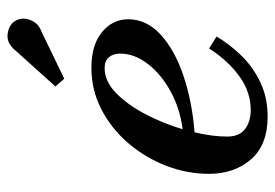

<svg xmlns="http://www.w3.org/2000/svg" viewBox="-133 -606 749 523"><g transform="rotate(-90 241.5 -344.5)"><path d="M417 -606 288.5 -544 267.5 -568 365.5 -677Q385.5 -701.5 410.2 -698.2Q435 -695 445.5 -678.5Q457 -660 448.8 -637.2Q440.5 -614.5 417 -606ZM131 -100.5Q131 -66.5 151.8 -51.2Q172.5 -36 203.5 -36Q252.5 -36 295.5 -67.2Q338.5 -98.5 371 -149.5L403.5 -129Q382 -92.5 350.8 -60.8Q319.5 -29 278.2 -9.5Q237 10 185 10Q108.5 10 69 -35.2Q29.5 -80.5 29.5 -150Q29.5 -209.5 51.5 -266.5Q73.5 -323.5 113 -369.5Q152.5 -415.5 205 -442.8Q257.5 -470 318.5 -470Q381 -470 415.8 -441Q450.5 -412 450.5 -370Q450.5 -319.5 408.2 -281Q366 -242.5 295.8 -219Q225.5 -195.5 142.5 -189Q131 -140 131 -100.5ZM317.5 -434Q281.5 -434 249.5 -402.8Q217.5 -371.5 192 -322.8Q166.5 -274 151 -221.5Q208.5 -229 255 -254.8Q301.5 -280.5 329.2 -316.8Q357 -353 357 -392Q357 -410.5 347.2 -422.2Q337.5 -434 317.5 -434Z"/></g></svg>

Font: Bodoni* 06pt Medium
Style: Italic
Weight: 500
Italic angle: -13°
Version: Version 2.3